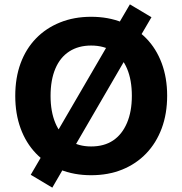

<svg xmlns="http://www.w3.org/2000/svg" viewBox="-20 -793 836 881"><path d="M398 11Q320 11 255.5 -15Q191 -41 145 -89Q99 -137 74.5 -204Q50 -271 50 -353Q50 -436 74.5 -502.5Q99 -569 145 -616.5Q191 -664 255.5 -690Q320 -716 398 -716Q477 -716 541 -690Q605 -664 651 -617Q697 -570 722 -503Q747 -436 747 -354Q747 -271 722 -204Q697 -137 651 -89Q605 -41 541 -15Q477 11 398 11ZM398 -121Q458 -121 499 -148.5Q540 -176 562.5 -228.5Q585 -281 585 -353Q585 -426 563 -478Q541 -530 499 -557Q457 -584 398 -584Q340 -584 298 -557Q256 -530 234 -478Q212 -426 212 -353Q212 -281 234 -228.5Q256 -176 298 -148.5Q340 -121 398 -121ZM220 68 121 9 190 -109 236 -177 480 -596 507 -655 576 -773 675 -714 606 -596 559 -528 316 -110 289 -51Z"/></svg>

Font: Nunito Sans 12pt ExtraLight 12pt ExtraBold
Style: Regular
Weight: 800
Version: Version 3.101;gftools[0.9.27]